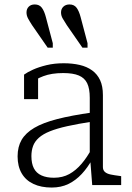

<svg xmlns="http://www.w3.org/2000/svg" viewBox="-20 -831 591 862"><path d="M342 -754 373 -637V-617H350L280 -718Q269 -735 261.5 -748Q254 -761 254 -775Q254 -791 264.5 -801Q275 -811 292 -811Q313 -811 324 -796Q335 -781 342 -754ZM186 -754 217 -637V-617H194L124 -718Q113 -735 106 -748Q99 -761 99 -775Q99 -791 109 -801Q119 -811 136 -811Q157 -811 168 -796Q179 -781 186 -754ZM394 -326V-285Q329 -275 282 -264.5Q235 -254 204 -241.5Q173 -229 154.5 -212.5Q136 -196 128.5 -175.5Q121 -155 121 -130Q121 -97 132 -75.5Q143 -54 166 -43.5Q189 -33 222 -33Q261 -33 291 -49.5Q321 -66 346.5 -96Q372 -126 393 -166L394 -116Q374 -79 347 -50Q320 -21 287 -5Q254 11 212 11Q165 11 130.5 -5Q96 -21 77.5 -52.5Q59 -84 59 -129Q59 -172 77 -203Q95 -234 134 -257Q173 -280 237 -296.5Q301 -313 394 -326ZM394 0 385 -116 383 -120V-392Q383 -433 371.5 -457Q360 -481 334 -492Q308 -503 264 -503Q211 -503 174.5 -489Q138 -475 118 -457Q116 -463 117.5 -469.5Q119 -476 123.5 -482Q128 -488 135 -492Q142 -496 151 -496V-386H88V-496Q103 -507 128.5 -518.5Q154 -530 189 -538.5Q224 -547 266 -547Q305 -547 337.5 -539.5Q370 -532 393.5 -515Q417 -498 429.5 -471Q442 -444 442 -404V-81Q442 -67 451 -59Q460 -51 477 -47.5Q494 -44 518 -41L524 -40V0Z"/></svg>

Font: Roboto Serif SemiCondensed ExtraLight
Style: Regular
Weight: 250
Width: 4
Designer: Greg Gazdowicz
Foundry: Commercial Type
Version: Version 1.007